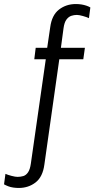

<svg xmlns="http://www.w3.org/2000/svg" viewBox="-103 -748 490 952"><path d="M-10 184Q-23 184 -37 182Q-51 180 -62.5 175.5Q-74 171 -83 166L-76 114Q-65 119 -46 124Q-27 129 -16 129Q-1 129 12.5 125Q26 121 36 106.5Q46 92 50 63L124 -454H67L74 -511H131L146 -613Q154 -673 189.5 -700.5Q225 -728 273 -728Q287 -728 300 -726Q313 -724 325 -720Q337 -716 345 -711L338 -658Q328 -663 308.5 -668.5Q289 -674 278 -674Q264 -674 250.5 -669.5Q237 -665 226.5 -651Q216 -637 212 -608L199 -511H318L310 -454H191L117 68Q109 129 73.5 156.5Q38 184 -10 184Z"/></svg>

Font: Chivo Medium ExtraLight
Style: Regular
Weight: 250
Version: Version 2.002